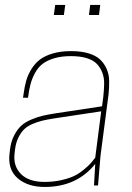

<svg xmlns="http://www.w3.org/2000/svg" viewBox="-20 -740 525 766"><path d="M18.1 -127.9 20 -144Q23.9 -175.8 36.4 -199.7Q48.8 -223.6 64.2 -238Q79.6 -252.4 104.5 -262.9Q129.4 -273.4 150.4 -278.3Q171.4 -283.2 203.1 -288.1L387.2 -315.9L392.1 -354Q395 -380.9 395.5 -405Q396 -429.2 388.4 -449.5Q380.9 -469.7 366.9 -484.6Q353 -499.5 326.7 -507.8Q300.3 -516.1 263.2 -516.1Q225.1 -516.1 196.5 -507.6Q168 -499 150.1 -485.4Q132.3 -471.7 120.1 -449.5Q107.9 -427.2 101.8 -404.3Q95.7 -381.3 91.8 -350.1H71.8L74.2 -366.2Q78.1 -395 84.5 -417.7Q90.8 -440.4 104.7 -463.4Q118.7 -486.3 138.4 -501.7Q158.2 -517.1 190.2 -526.6Q222.2 -536.1 263.2 -536.1Q303.7 -536.1 333 -527.3Q362.3 -518.6 379.2 -502.7Q396 -486.8 405.5 -465.1Q415 -443.4 415.5 -417.7Q416 -392.1 413.1 -363.8L380.9 -118.2L371.1 0H355L359.9 -85.9Q286.1 5.9 158.2 5.9Q90.8 5.9 50.5 -28.8Q10.3 -63.5 18.1 -127.9ZM158.2 -14.2Q193.8 -14.2 225.3 -21.5Q256.8 -28.8 276.4 -38.3Q295.9 -47.9 314.7 -63.5Q333.5 -79.1 341.3 -88.1Q349.1 -97.2 359.9 -110.8L383.8 -295.9L192.9 -267.1Q166 -262.7 148.4 -258.5Q130.9 -254.4 110.1 -245.6Q89.4 -236.8 76.7 -224.6Q64 -212.4 53.7 -191.9Q43.5 -171.4 40 -144L38.1 -127.9Q32.2 -77.6 63.5 -45.9Q94.7 -14.2 158.2 -14.2ZM240.2 -720.2 234.9 -680.2H194.8L200.2 -720.2ZM379.9 -720.2 375 -680.2H335L339.8 -720.2Z"/></svg>

Font: Cooper Hewitt
Style: Thin Italic
Weight: 702
Designer: Village Type and Design LLC
Foundry: Cooper Hewitt Smithsonian Design Museum
Version: 1.000